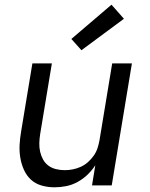

<svg xmlns="http://www.w3.org/2000/svg" viewBox="-20 -790 640 818"><path d="M212 8Q184 8 157.5 0.5Q131 -7 112 -24.5Q93 -42 82 -66.5Q71 -91 66.5 -118Q62 -145 63.5 -173Q65 -201 70 -230L118 -520H201L151 -218Q148 -199 147.5 -180Q147 -161 151 -143.5Q155 -126 163.5 -110.5Q172 -95 186 -84.5Q200 -74 218.5 -69.5Q237 -65 256 -65Q273 -65 290.5 -68.5Q308 -72 324.5 -79.5Q341 -87 355 -99.5Q369 -112 379.5 -127Q390 -142 395.5 -159Q401 -176 404 -193L458 -520H542L456 0H372L386 -86Q372 -64 352.5 -45.5Q333 -27 310 -14.5Q287 -2 262 3Q237 8 212 8ZM327 -576 284 -624 455 -770 508 -710Z"/></svg>

Font: Iosevka SS04 Extended
Style: Italic
Weight: 400
Width: 7
Italic angle: -9°
Monospace: yes
Designer: Belleve Invis
Foundry: Belleve Invis
Version: Version 19.0.0; ttfautohint (v1.8.4)